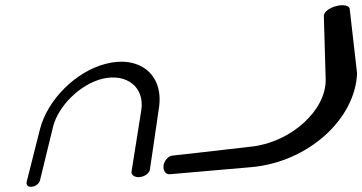

<svg xmlns="http://www.w3.org/2000/svg" viewBox="-20 -676 1385 734"><path d="M1218 -616C1218 -616 1222 -488 1225 -375C1229 -254 1091 -133 945 -116C810 -100 638 -81 638 -81C623 -79 608 -62 605 -43C603 -23 614 -8 630 -10C630 -10 747 -20 941 -37C1162 -57 1339 -224 1345 -396L1317 -641C1317 -654 1294 -660 1266 -653C1238 -646 1218 -629 1218 -616ZM553 -28C553 -28 568 -127 588 -266C606 -395 509 -465 384 -432C270 -403 162 -295 133 -183C103 -65 82 19 82 19C79 30 87 40 101 38C116 37 130 26 133 13L183 -192C203 -271 286 -354 372 -375C465 -397 534 -342 520 -254C505 -161 483 -21 483 -21C480 -8 494 3 514 1C534 -1 551 -14 553 -28Z"/></svg>

Font: Hi. Perspective
Style: Perspective
Weight: 400
Designer: Mew Too, Robert Jablonski
Foundry: Cannot Into Space Fonts
Version: Version 1.996